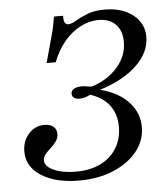

<svg xmlns="http://www.w3.org/2000/svg" viewBox="-47 -624 585 678"><g transform="rotate(-5 246.0 -285.0)"><path d="M206.5 11.3Q124.2 11.3 73.4 -21Q22.6 -53.2 22.6 -107.3Q22.6 -144.4 45.2 -169.8Q67.7 -195.2 100.8 -195.2Q121 -195.2 132.7 -185.9Q144.4 -176.6 144.4 -159.7Q144.4 -145.2 135.9 -133.5Q127.4 -121.8 116.5 -112.1Q105.6 -102.4 97.2 -92.3Q88.7 -82.3 88.7 -70.2Q88.7 -49.2 119.8 -35.1Q150.8 -21 198.4 -21Q248.4 -21 285.1 -38.7Q321.8 -56.5 342.3 -89.5Q362.9 -122.6 362.9 -166.1Q362.9 -210.5 339.9 -241.5Q316.9 -272.6 271.8 -287.1Q250.8 -276.6 233.9 -276.6Q221 -276.6 213.7 -281.9Q206.5 -287.1 206.5 -296Q206.5 -307.3 216.9 -313.3Q227.4 -319.4 244.4 -319.4Q250.8 -319.4 259.3 -318.1Q267.7 -316.9 279.8 -315.3Q336.3 -333.1 371.4 -373Q406.5 -412.9 406.5 -462.9Q406.5 -502.4 384.7 -525Q362.9 -547.6 324.2 -547.6Q290.3 -547.6 258.9 -531Q227.4 -514.5 202 -484.3Q176.6 -454 160.5 -412.1H128.2Q137.1 -445.2 144 -469.4Q150.8 -493.5 155.6 -511.7Q160.5 -529.8 163.3 -544.8Q166.1 -559.7 168.5 -573.4H200.8Q200 -557.3 204 -549.6Q208.1 -541.9 216.1 -541.9Q228.2 -541.9 244.8 -552Q261.3 -562.1 286.3 -572.2Q311.3 -582.3 349.2 -582.3Q410.5 -582.3 448.8 -552Q487.1 -521.8 487.1 -474.2Q487.1 -418.5 439.1 -373Q391.1 -327.4 308.1 -301.6Q371.8 -285.5 407.7 -247.2Q443.5 -208.9 443.5 -158.1Q443.5 -109.7 412.5 -71.4Q381.5 -33.1 328.2 -10.9Q275 11.3 206.5 11.3Z"/></g></svg>

Font: Playfair 12pt Light
Style: Italic
Weight: 300
Italic angle: -15.6°
Designer: Claus Eggers Sørensen
Foundry: Claus Eggers Sørensen
Version: Version 2.000;gftools[0.9.28]